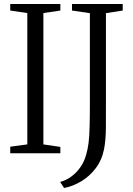

<svg xmlns="http://www.w3.org/2000/svg" viewBox="-20 -763 664 956"><path d="M116 -44V-698L31 -710.5V-743H280.5V-710.5L196 -698V-44L280.5 -31.5V0H31V-32.5ZM279.5 143Q309 135 334.5 116.5Q360 98 379.2 71Q398.5 44 408.5 9Q417 -19.5 421 -51.5Q425 -83.5 426.2 -131Q427.5 -178.5 427.5 -253V-697.5L338.5 -710.5V-743H591V-710.5L507.5 -697.5V-259Q507.5 -189 507.2 -127.8Q507 -66.5 498 -20Q487 35 456.2 75.2Q425.5 115.5 383.8 140.2Q342 165 299 173Z"/></svg>

Font: Merriweather 72pt Light
Style: Regular
Weight: 300
Version: Version 2.100